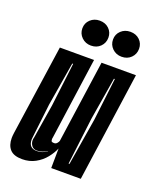

<svg xmlns="http://www.w3.org/2000/svg" viewBox="-128 -736 661 818"><g transform="rotate(20 203.0 -327.0)"><path d="M72 7Q34 7 17 -11.5Q0 -30 0 -63Q0 -68 0.5 -74Q1 -80 2 -87L61 -495H216L164 -125Q163 -122 163 -120Q163 -118 163 -116Q163 -108 166.5 -106Q170 -104 177 -104Q185 -104 190.5 -110.5Q196 -117 197 -122L250 -495H406L336 0H202L203 -89Q194 -67 176 -44.5Q158 -22 131.5 -7.5Q105 7 72 7ZM119 -47Q144 -47 164 -62L165 -64Q143 -49 119 -49Q103 -49 95 -60Q87 -71 87 -84Q87 -88 87.5 -91Q88 -94 89 -97L114 -251L138 -449H134L101 -251L83 -97Q83 -94 82.5 -91Q82 -88 82 -86Q82 -47 119 -47ZM265 -43H269L304 -256L327 -449H323L291 -256ZM182 -548Q157 -548 140 -564.5Q123 -581 123 -605Q123 -629 140 -645Q157 -661 182 -661Q208 -661 224.5 -645Q241 -629 241 -605Q241 -581 224.5 -564.5Q208 -548 182 -548ZM321 -548Q296 -548 279 -564.5Q262 -581 262 -605Q262 -629 279 -645Q296 -661 321 -661Q347 -661 363.5 -645Q380 -629 380 -605Q380 -581 363.5 -564.5Q347 -548 321 -548Z"/></g></svg>

Font: Alumni Sans Inline One
Style: Italic
Weight: 400
Italic angle: -8°
Designer: Robert E. Leuschke
Foundry: Robert E. Leuschke
Version: Version 1.100; ttfautohint (v1.8.3)